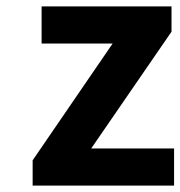

<svg xmlns="http://www.w3.org/2000/svg" viewBox="-20 -580 564 600"><path d="M82 0V-79L332 -444H110V-560H516V-481L265 -116H524V0Z"/></svg>

Font: NotoSansHansBold
Style: Bold
Weight: 700
Designer: Ryoko NISHIZUKA  (kana & ideographs); Paul D. Hunt (Latin, Greek & Cyrillic); Wenlong ZHANG  (bopomofo); Sandoll Communi
Foundry: Adobe Systems Incorporated
Version: Version 1.00;December 8, 2021;FontCreator 13.0.0.2675 64-bit